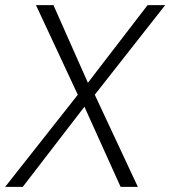

<svg xmlns="http://www.w3.org/2000/svg" viewBox="-25 -731 666 751"><path d="M318.8 -407.2 552.2 -710.9H621.1L345.7 -360.4L514.2 0H446.8L305.2 -313.5L64 0H-4.9L279.3 -360.4L115.7 -710.9H184.1Z"/></svg>

Font: Franko
Style: Light Italic
Weight: 300
Designer: Google
Version: Version 1.200310; 2013